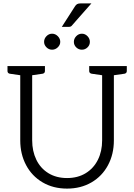

<svg xmlns="http://www.w3.org/2000/svg" viewBox="-20 -1099 789 1128"><path d="M725 -682Q725 -669 712 -666L649 -657V-274Q649 -193 614.5 -128.5Q580 -64 517.5 -27.5Q455 9 374 9Q292 9 229.5 -28Q167 -65 133 -129.5Q99 -194 99 -274V-657L37 -666Q24 -669 24 -682V-711H244V-682Q244 -669 231 -666L169 -657V-275Q169 -211 193.5 -160.5Q218 -110 264.5 -81.5Q311 -53 374 -53Q437 -53 483.5 -81.5Q530 -110 555 -160Q580 -210 580 -274V-657L518 -666Q504 -669 504 -682V-711H725ZM286 -807Q267 -807 253 -821Q239 -835 239 -853Q239 -872 253 -886.5Q267 -901 286 -901Q305 -901 319.5 -886.5Q334 -872 334 -853Q334 -835 319.5 -821Q305 -807 286 -807ZM461 -807Q442 -807 428 -820.5Q414 -834 414 -853Q414 -872 428 -886.5Q442 -901 461 -901Q480 -901 494 -886.5Q508 -872 508 -853Q508 -834 494 -820.5Q480 -807 461 -807ZM420 -1061Q426 -1071 433.5 -1075Q441 -1079 454 -1079H517L405 -952Q400 -945 395 -943Q390 -941 381 -941H343Z"/></svg>

Font: Aleo Light
Style: Regular
Weight: 300
Designer: Alessio Laiso
Foundry: Alessio Laiso
Version: Version 2.000